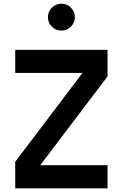

<svg xmlns="http://www.w3.org/2000/svg" viewBox="-20 -1020 665 1040"><path d="M62.5 -750H562.5V-606.2L197.9 -125H562.5V0H62.5V-143.8L427.1 -625H62.5ZM239.6 -927.1Q239.6 -957.3 260.9 -978.6Q282.3 -1000 312.5 -1000Q342.7 -1000 364.1 -978.6Q385.4 -957.3 385.4 -927.1Q385.4 -896.9 364.1 -875.5Q342.7 -854.2 312.5 -854.2Q282.3 -854.2 260.9 -875.5Q239.6 -896.9 239.6 -927.1Z"/></svg>

Font: Vladivostok Bold
Style: Regular
Weight: 700
Width: 4
Designer: Michael Sharanda
Foundry: Michael Sharanda
Version: Version 1.005